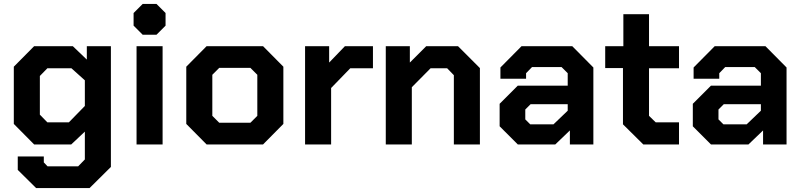

<svg xmlns="http://www.w3.org/2000/svg" viewBox="-20 -732 4061 973"><path d="M542 -498V114L434 221H163L70 129V61H202V91L221 111H376L410 76V-65L341 0H153L50 -104V-394L153 -498H349L420 -430V-498ZM410 -325 342 -386H220L182 -347V-151L220 -112H329L410 -195Z M657 -602V-666L703 -712H773L819 -666V-602L773 -556H703ZM672 -498H804V0H672Z M924 -104V-394L1027 -498H1313L1416 -394V-104L1313 0H1027ZM1249 -110 1284 -145V-353L1249 -388H1091L1056 -353V-145L1091 -110Z M1526 -498H1648V-415L1728 -498H1870V-386H1755L1658 -286V0H1526Z M1935 -498H2057V-415L2140 -498H2301L2412 -387V0H2280V-351L2246 -386H2162L2067 -290V0H1935Z M2512 -92V-206L2604 -298H2857V-361L2826 -392H2676L2646 -361V-333H2516V-390L2623 -498H2880L2987 -390V0H2868V-71L2794 0H2604ZM2785 -102 2857 -171V-204H2669L2642 -177V-127L2667 -102Z M3137 -102V-387H3047V-498H3139V-660H3269V-498H3421V-386H3269V-145L3303 -112H3421V0H3240Z M3491 -92V-206L3583 -298H3836V-361L3805 -392H3655L3625 -361V-333H3495V-390L3602 -498H3859L3966 -390V0H3847V-71L3773 0H3583ZM3764 -102 3836 -171V-204H3648L3621 -177V-127L3646 -102Z"/></svg>

Font: Chakra Petch
Style: Bold
Weight: 700
Designer: Katatrad Aksorn Co.,Ltd.
Foundry: Cadson Demak Co.,Ltd.
Version: Version 1.000; ttfautohint (v1.6)